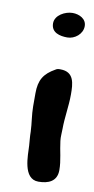

<svg xmlns="http://www.w3.org/2000/svg" viewBox="-74 -622 327 666"><g transform="rotate(10 90.0 -289.5)"><path d="M176 -550C176 -576 150 -588 127 -588C101 -588 66 -570 66 -541C66 -508 97 -501 123 -501C149 -501 176 -522 176 -550ZM48 -245C48 -216 54 -186 55 -157C55 -141 57 -125 58 -109C60 -75 56 9 111 9C146 9 176 -3 176 -43C176 -78 166 -109 162 -143C160 -157 162 -172 162 -186C162 -226 170 -267 170 -308C170 -347 168 -388 119 -388C112 -388 108 -388 102 -384C63 -362 48 -338 48 -291Z"/></g></svg>

Font: ChillLongCangKaiShu ExtraBold
Style: Regular
Weight: 800
Version: Version 3.500;Glyphs 3.1.1 (3135)